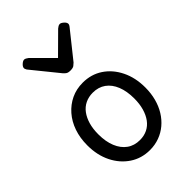

<svg xmlns="http://www.w3.org/2000/svg" viewBox="-247 -955 1084 1084"><g transform="rotate(-45 294.5 -413.0)"><path d="M295 19Q228 19 175.5 -16Q123 -51 93 -111.5Q63 -172 63 -250Q63 -309 80 -358Q97 -407 128.5 -443Q160 -479 202 -499Q244 -519 295 -519Q362 -519 414 -484.5Q466 -450 496 -389Q526 -328 526 -250Q526 -203 515 -162Q504 -121 483.5 -88Q463 -55 434.5 -31Q406 -7 370.5 6Q335 19 295 19ZM295 -61Q328 -61 354.5 -74Q381 -87 399.5 -112Q418 -137 428 -172Q438 -207 438 -250Q438 -308 421 -350.5Q404 -393 372 -416Q340 -439 295 -439Q262 -439 235 -426Q208 -413 189.5 -388Q171 -363 161 -328.5Q151 -294 151 -250Q151 -192 168.5 -149.5Q186 -107 218 -84Q250 -61 295 -61ZM438 -845Q447 -845 460 -833.5Q473 -822 473 -811Q473 -809 472 -805.5Q471 -802 466 -795L339 -636Q333 -630 324 -623Q315 -616 295 -616Q276 -616 267 -623Q258 -630 253 -636L124 -795Q120 -802 119 -805.5Q118 -809 118 -811Q118 -822 130.5 -833.5Q143 -845 153 -845Q159 -845 165 -841.5Q171 -838 178 -833L295 -716L413 -833Q419 -838 425 -841.5Q431 -845 438 -845Z"/></g></svg>

Font: Playwrite AR
Style: Regular
Weight: 400
Designer: Veronika Burian, José Scaglione
Foundry: TypeTogether
Version: Version 1.002